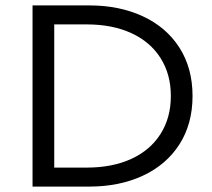

<svg xmlns="http://www.w3.org/2000/svg" viewBox="-20 -688 780 708"><path d="M690 -334Q690 -231 641.5 -155.5Q593 -80 506.5 -40Q420 0 310 0H100V-668H310Q420 -668 506.5 -628Q593 -588 641.5 -512.5Q690 -437 690 -334ZM610 -334Q610 -414 572 -474Q534 -534 464 -566Q394 -598 300 -598H180V-70H300Q394 -70 464 -102Q534 -134 572 -194Q610 -254 610 -334Z"/></svg>

Font: Madhuban Light
Style: Regular
Weight: 300
Designer: jaikishan Patel
Foundry: MagicType
Version: Version 1.000